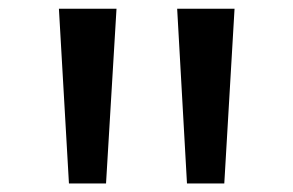

<svg xmlns="http://www.w3.org/2000/svg" viewBox="-20 -856 672 440"><path d="M247 -836 223 -435.5H138L115 -836ZM517.5 -836 494 -435.5H408.5L386 -836Z"/></svg>

Font: Merriweather
Style: Bold
Weight: 700
Designer: Eben Sorkin
Foundry: Eben Sorkin
Version: Version 2.100; ttfautohint (v1.7.19-72a1) -l 8 -r 50 -G 200 